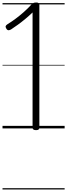

<svg xmlns="http://www.w3.org/2000/svg" viewBox="-20 -1021 534 1527"><path d="M267 14Q252 14 245.5 9Q239 4 239 -5V-922Q212 -896 182 -871Q152 -846 123 -825Q94 -804 68 -787Q58 -781 48.5 -780.5Q39 -780 31 -792Q23 -805 25 -812.5Q27 -820 39 -828Q70 -847 102.5 -871Q135 -895 168 -924Q201 -953 233 -988Q238 -993 242 -995.5Q246 -998 252 -999.5Q258 -1001 268 -1001Q282 -1001 287.5 -996Q293 -991 293 -982V-5Q293 4 287 9Q281 14 267 14ZM0 476H494V486H0ZM0 -20H494V0H0ZM0 -505H494V-500H0ZM0 -996H494V-986H0Z"/></svg>

Font: Playwrite PL Guides
Style: Regular
Weight: 400
Designer: Veronika Burian, José Scaglione
Foundry: TypeTogether
Version: Version 1.003